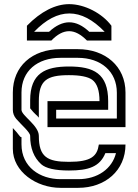

<svg xmlns="http://www.w3.org/2000/svg" viewBox="-20 -903 665 923"><path d="M41.7 -458.3V-375C41.7 -359.4 46.9 -344.8 58.3 -331.2C82.8 -302.8 125 -267.5 125 -250C125 -190.6 142.7 -145.8 178.1 -113.5C200 -93.8 244.8 -83.3 311.5 -83.3C405.5 -83.3 459.8 -101.4 486.5 -166.7H537.5C518.9 -92.3 450 -41.7 356.2 -41.7H270.8C172.2 -41.7 83.3 -100 83.3 -209.4V-242.7C83.3 -243.8 83.3 -243.8 82.3 -243.8C74.6 -243.8 71.3 -257.8 41.7 -287.5V-187.5C41.7 -77.8 155 0 270.8 0H356.2C485.7 0 583.3 -83.3 583.3 -208.3H455.2C447.2 -152.5 418.8 -125 311.5 -125C206.9 -125 166.7 -148.6 166.7 -250C166.7 -300.2 83.3 -347 83.3 -375V-458.3C83.3 -561.5 159.5 -625 270.8 -625H354.2C465.8 -625 541.7 -559.1 541.7 -457.3V-333.3H250V-375H500V-416.7C500 -550 429.8 -583.3 311.5 -583.3C197.6 -583.3 125 -550.8 125 -420.8V-382.3C147.4 -353.5 158.1 -349 166.7 -337.5V-416.7C166.7 -516.7 205.1 -541.7 311.5 -541.7C364.6 -541.7 402.1 -534.4 422.9 -519.8C446.9 -502.1 458.3 -467.7 458.3 -416.7H208.3V-291.7H583.3V-458.3C583.3 -584.3 486.1 -666.7 354.2 -666.7H270.8C133.8 -666.7 41.7 -583.6 41.7 -458.3ZM409.4 -750C377.1 -780.2 345.8 -795.8 312.5 -795.8C281.2 -795.8 247.9 -780.2 215.6 -750H143.8C200.5 -808.9 257 -838.3 313.5 -838.3C370.1 -838.3 426.6 -808.9 483.3 -750ZM227.1 -708.3C255.2 -737.5 283.3 -753.1 312.5 -753.1C340.6 -753.1 368.8 -737.5 397.9 -708.3H515.6V-779.2C471.9 -838.5 387.1 -883.1 312.5 -883.1C246.8 -883.1 177.1 -848.4 109.4 -779.2V-708.3Z"/></svg>

Font: Sportrop
Style: Regular
Weight: 500
Version: Version 0.9